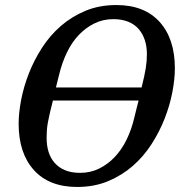

<svg xmlns="http://www.w3.org/2000/svg" viewBox="-20 -730 730 762"><path d="M286 12Q175 12 114.5 -55Q54 -122 54 -239Q54 -282 64 -334Q74 -386 94.5 -438.5Q115 -491 146.5 -540Q178 -589 221 -626.5Q264 -664 319 -687Q374 -710 442 -710Q553 -710 613.5 -643Q674 -576 674 -459Q674 -416 664 -364Q654 -312 633.5 -259.5Q613 -207 581.5 -158Q550 -109 507 -71.5Q464 -34 409 -11Q354 12 286 12ZM202 -383H542Q554 -431 558.5 -459.5Q563 -488 563 -515Q563 -545 555 -570Q547 -595 531 -614Q515 -633 489.5 -643.5Q464 -654 430 -654Q389 -654 354.5 -637Q320 -620 292.5 -591Q265 -562 245.5 -521.5Q226 -481 215 -435ZM298 -44Q339 -44 373.5 -61Q408 -78 435.5 -107Q463 -136 482.5 -176Q502 -216 513 -263Q518 -283 522 -299.5Q526 -316 530 -331H190Q183 -303 178 -282Q173 -261 170 -244Q167 -227 166 -212.5Q165 -198 165 -183Q165 -153 172.5 -128Q180 -103 196.5 -84Q213 -65 238 -54.5Q263 -44 298 -44Z"/></svg>

Font: IBM Plex Serif Medm
Style: Italic
Weight: 500
Italic angle: -14°
Designer: Mike Abbink, Paul van der Laan, Pieter van Rosmalen
Foundry: Bold Monday
Version: Version 3.001